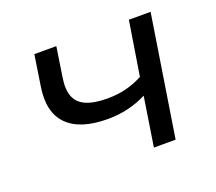

<svg xmlns="http://www.w3.org/2000/svg" viewBox="-90 -610 821 731"><g transform="rotate(-20 320.5 -245.0)"><path d="M418 0 449 -199Q414 -181 374.5 -171.5Q335 -162 292 -162Q179 -162 128 -214Q77 -266 93 -366L112 -490H201L183 -372Q175 -324 186.5 -294Q198 -264 230.5 -250Q263 -236 316 -236Q356 -236 391 -244.5Q426 -253 460 -271L495 -490H583L506 0Z"/></g></svg>

Font: Nunito Sans 10pt SemiExpanded
Style: Italic
Weight: 400
Width: 6
Italic angle: -9°
Designer: Vernon Adams
Foundry: Vernon Adams
Version: Version 3.101;gftools[0.9.27]